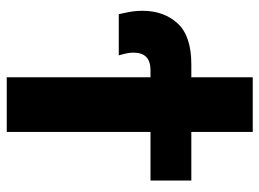

<svg xmlns="http://www.w3.org/2000/svg" viewBox="-120 -649 769 569"><g transform="rotate(90 264.5 -364.5)"><path d="M209 0H371V-426H515V-547H371V-729H209V-547H170Q87 -547 49.5 -506.5Q12 -466 12 -402Q12 -381 16 -360.5Q20 -340 22 -332H144Q142 -340 139 -351Q136 -362 136 -376Q136 -426 188 -426H209Z"/></g></svg>

Font: Noto Sans Display SemiCondensed Extra
Style: Regular
Weight: 800
Width: 4
Designer: Monotype Design Team
Foundry: Monotype Imaging Inc.
Version: Version 1.900